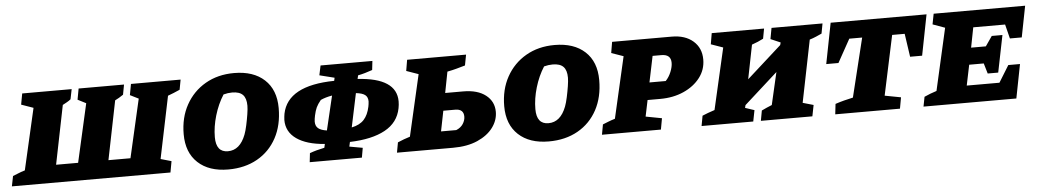

<svg xmlns="http://www.w3.org/2000/svg" viewBox="-58 -834 6102 1129"><g transform="rotate(-5 2993.5 -269.0)"><path d="M1009 -480Q991 -472 973 -464.5Q955 -457 938 -451L862 -84L925 -66L913 0H-23L-11 -60Q5 -66 20 -72.5Q35 -79 61 -87L144 -449L73 -474L85 -539H377L365 -480Q354 -471 341 -464Q328 -457 317 -451L247 -104H377L455 -449L406 -474L418 -539H686L675 -480Q662 -471 650 -464Q638 -457 626 -451L556 -104H686L765 -449L715 -474L727 -539H1020Z M1254 12Q1140 12 1075 -48.5Q1010 -109 1010 -217Q1010 -315 1051.5 -390Q1093 -465 1166.5 -507.5Q1240 -550 1336 -550Q1450 -550 1515 -490Q1580 -430 1580 -322Q1580 -221 1539.5 -146Q1499 -71 1425.5 -29.5Q1352 12 1254 12ZM1261 -95Q1332 -95 1366 -184Q1374 -205 1381 -237.5Q1388 -270 1393 -301.5Q1398 -333 1398 -352Q1398 -396 1378 -416.5Q1358 -437 1315 -437Q1290 -437 1264 -430Q1230 -377 1210.5 -311Q1191 -245 1191 -184Q1191 -95 1261 -95Z M1734 11 1740 -42Q1778 -56 1827 -66L1832 -88Q1725 -96 1666 -137.5Q1607 -179 1607 -249Q1607 -258 1608.5 -268.5Q1610 -279 1611 -286Q1644 -449 1919 -453L1923 -471L1835 -493L1847 -550H2153L2147 -497Q2124 -489 2103.5 -483Q2083 -477 2062 -473L2057 -452Q2286 -438 2286 -300Q2286 -280 2282 -260Q2266 -176 2188 -133.5Q2110 -91 1980 -87L1974 -60L2052 -46L2042 11ZM2110 -315Q2110 -341 2093.5 -353.5Q2077 -366 2040 -370L1998 -171Q2046 -181 2071 -208.5Q2096 -236 2106 -284Q2107 -291 2108.5 -299Q2110 -307 2110 -315ZM1784 -224Q1784 -198 1800 -184.5Q1816 -171 1851 -166L1899 -368Q1859 -361 1831 -348Q1812 -325 1803.5 -306.5Q1795 -288 1789 -260Q1787 -249 1785.5 -241Q1784 -233 1784 -224Z M2250 0 2261 -60Q2298 -76 2334 -87L2417 -449L2346 -474L2357 -539H2705L2693 -476Q2665 -468 2641.5 -461.5Q2618 -455 2587 -449L2563 -325H2669Q2754 -325 2802 -287.5Q2850 -250 2850 -189Q2850 -139 2818 -96Q2786 -53 2726 -26.5Q2666 0 2581 0ZM2519 -102H2609Q2636 -113 2649.5 -134Q2663 -155 2663 -177Q2663 -222 2613 -222H2543Z M3146 12Q3032 12 2967 -48.5Q2902 -109 2902 -217Q2902 -315 2943.5 -390Q2985 -465 3058.5 -507.5Q3132 -550 3228 -550Q3342 -550 3407 -490Q3472 -430 3472 -322Q3472 -221 3431.5 -146Q3391 -71 3317.5 -29.5Q3244 12 3146 12ZM3153 -95Q3224 -95 3258 -184Q3266 -205 3273 -237.5Q3280 -270 3285 -301.5Q3290 -333 3290 -352Q3290 -396 3270 -416.5Q3250 -437 3207 -437Q3182 -437 3156 -430Q3122 -377 3102.5 -311Q3083 -245 3083 -184Q3083 -95 3153 -95Z M3460 0 3471 -60Q3486 -66 3503.5 -73Q3521 -80 3544 -87L3627 -449L3556 -474L3567 -539H3919Q3998 -539 4045 -498Q4092 -457 4092 -389Q4092 -329 4056 -282Q4020 -235 3958.5 -207.5Q3897 -180 3819 -180H3745L3725 -84L3820 -66L3808 0ZM3849 -436H3797L3765 -282H3861Q3881 -303 3893 -332.5Q3905 -362 3905 -386Q3905 -436 3849 -436Z M4048 0 4059 -60Q4079 -68 4091.5 -73Q4104 -78 4132 -87L4215 -449L4144 -474L4155 -539H4464L4453 -480Q4423 -464 4385 -451L4345 -250L4550 -434L4554 -449L4496 -474L4508 -539H4809L4798 -480Q4783 -473 4764.5 -465Q4746 -457 4726 -451L4652 -84L4715 -66L4702 0H4398L4409 -60Q4423 -67 4439 -74Q4455 -81 4470 -87L4514 -278L4316 -100L4312 -84L4366 -66L4353 0Z M5423 -539 5376 -299H5305L5285 -436H5211L5136 -84L5231 -66L5219 0H4837L4844 -61Q4871 -70 4896 -76.5Q4921 -83 4949 -89L5034 -436H4958L4882 -299H4810L4857 -539Z M5358 0 5369 -57Q5386 -65 5404.5 -72Q5423 -79 5442 -85L5525 -451L5453 -477L5465 -539H6005L5969 -355H5899L5878 -439H5690L5667 -321H5754L5794 -379H5857L5813 -161H5751L5733 -222H5647L5622 -101H5815L5876 -200H5945L5906 0Z"/></g></svg>

Font: Piazzolla SC ExtraBold
Style: Italic
Weight: 800
Italic angle: -11.3°
Designer: Juan Pablo del Peral
Foundry: Huerta Tipografica
Version: Version 1.330